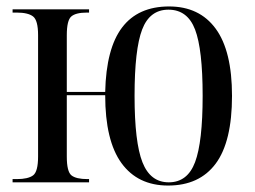

<svg xmlns="http://www.w3.org/2000/svg" viewBox="-20 -565 789 595"><path d="M501 10Q407 10 356.5 -59.5Q306 -129 306 -270H187V-80Q187 -33 201.5 -21.5Q216 -10 251 -10H256V0H19V-10H32Q67 -10 82.5 -21.5Q98 -33 98 -80V-456Q98 -502 82.5 -514Q67 -526 32 -526H19V-536H256V-526H249Q215 -526 201 -514Q187 -502 187 -456V-280H306Q309 -415 358.5 -480Q408 -545 504 -545Q598 -545 648.5 -476Q699 -407 699 -268Q699 -126 648.5 -58Q598 10 501 10ZM503 0Q561 0 584.5 -62.5Q608 -125 608 -268Q608 -412 584.5 -473.5Q561 -535 502 -535Q444 -535 420.5 -473.5Q397 -412 397 -268Q397 -124 421.5 -62Q446 0 503 0Z"/></svg>

Font: Noto Serif Display Condensed
Style: Regular
Weight: 400
Width: 3
Designer: Monotype Design Team
Foundry: Monotype Imaging Inc.
Version: Version 2.009